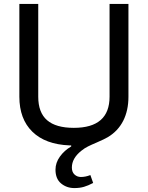

<svg xmlns="http://www.w3.org/2000/svg" viewBox="-20 -728 749 973"><path d="M526.9 -33.2Q510.7 -23.4 470.2 -5.9Q443.4 5.4 425.8 14.2Q408.2 22.9 392.1 36.1Q344.2 74.2 344.2 121.1Q344.2 144 357.7 156.5Q371.1 168.9 390.1 168.9Q413.1 168.9 438 159.2L452.1 199.2Q427.2 212.4 405.5 218.8Q383.8 225.1 356.9 225.1Q317.9 225.1 289.6 201.7Q261.2 178.2 261.2 131.8Q261.2 96.7 283.7 65.4Q306.2 34.2 340.8 14.2V8.8H332Q210 3.9 144 -60.5Q78.1 -125 78.1 -237.8V-708H173.8V-237.8Q173.8 -157.7 218.5 -118.9Q263.2 -80.1 354 -80.1Q535.2 -80.1 535.2 -237.8V-708H630.9V-237.8Q630.9 -168 604.5 -116Q578.1 -64 526.9 -33.2Z"/></svg>

Font: Sarala
Style: Regular
Weight: 400
Designer: Andres Torresi
Foundry: Huerta Tipografica
Version: Version 1.004;PS 001.003;hotconv 1.0.70;makeotf.lib2.5.58329